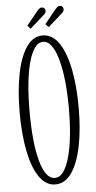

<svg xmlns="http://www.w3.org/2000/svg" viewBox="-58 -881 463 927"><g transform="rotate(-5 173.0 -417.5)"><path d="M172.5 11Q126 11 94.2 -35.8Q62.5 -82.5 46.5 -163.5Q30.5 -244.5 30.5 -349Q30.5 -454 46.5 -535.5Q62.5 -617 94.2 -664Q126 -711 172.5 -711Q220 -711 252 -664Q284 -617 300.2 -535.5Q316.5 -454 316.5 -349Q316.5 -244.5 300.2 -163.5Q284 -82.5 252 -35.8Q220 11 172.5 11ZM172.5 -20.5Q196.5 -20.5 214.2 -45Q232 -69.5 244.2 -114Q256.5 -158.5 262.8 -218.5Q269 -278.5 269 -349Q269 -419.5 262.8 -479.8Q256.5 -540 244.2 -584.8Q232 -629.5 214.2 -654.8Q196.5 -680 172.5 -680Q149 -680 131.2 -654.8Q113.5 -629.5 101.8 -584.8Q90 -540 84.2 -479.8Q78.5 -419.5 78.5 -349Q78.5 -278.5 84.2 -218.5Q90 -158.5 101.8 -114Q113.5 -69.5 131.2 -45Q149 -20.5 172.5 -20.5ZM206.5 -748.5 191.5 -764 244 -829Q251 -837.5 256.8 -841.8Q262.5 -846 268.5 -846Q275.5 -846 280.5 -841Q285.5 -836 285.5 -828.5Q285.5 -816.5 271 -806ZM119 -748.5 104 -764 156.5 -829Q163.5 -837.5 169.2 -841.8Q175 -846 180.5 -846Q188 -846 193 -841Q198 -836 198 -828.5Q198 -816.5 183.5 -806Z"/></g></svg>

Font: Imbue Thin 10pt ExtraLight
Style: Regular
Weight: 250
Version: Version 1.102